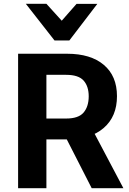

<svg xmlns="http://www.w3.org/2000/svg" viewBox="-20 -995 680 1015"><path d="M75.7 0H225.3V-258.1H334.5Q458.5 -258.1 528.4 -318.6Q598.4 -379.2 598.4 -486.6Q598.4 -593.3 528.8 -652.1Q459.2 -710.9 334.7 -710.9H75.7ZM225.3 -368.4V-599.4H329.6Q395 -599.4 422 -569Q449 -538.6 449 -485.4Q448.7 -431.6 421.9 -400Q395 -368.4 329.6 -368.4ZM464.8 0H632.3L455.3 -335L297.4 -327.9ZM268.1 -781.2H346.7L494.4 -974.4H384.5L306.4 -885.5L225.3 -974.9H116.5Z"/></svg>

Font: Roboto Flex
Style: Regular
Weight: 400
Designer: Berlow after Robertson
Foundry: Google
Version: Version 3.200;gftools[0.9.32]